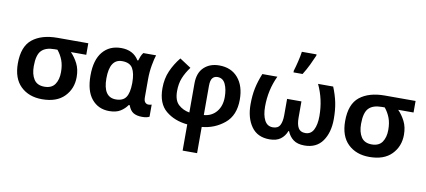

<svg xmlns="http://www.w3.org/2000/svg" viewBox="-86 -1122 3739 1687"><g transform="rotate(10 1783.5 -278.5)"><path d="M577 -234Q577 -303 551.5 -353.5Q526 -404 489 -442H626V-545H352Q210 -545 128.5 -480Q47 -415 47 -264Q47 -130 119.5 -60Q192 10 310 10Q440 10 508.5 -60Q577 -130 577 -234ZM189 -264Q189 -364 226.5 -403Q264 -442 343 -442H369Q400 -404 417 -359Q434 -314 434 -253Q434 -186 405 -144Q376 -102 312 -102Q247 -102 218 -146.5Q189 -191 189 -264Z M909 10Q971 10 1009 -14Q1047 -38 1070 -72H1079Q1095 -26 1125 -8Q1155 10 1203 10Q1246 10 1268 -3V-111Q1255 -106 1239 -106Q1223 -106 1210.5 -118.5Q1198 -131 1198 -164V-325Q1198 -390 1209 -451Q1220 -512 1231 -544H1117Q1105 -529 1097 -509Q1089 -489 1084 -472H1077Q1027 -554 919 -554Q815 -554 754.5 -481.5Q694 -409 694 -270Q694 -132 753 -61Q812 10 909 10ZM949 -101Q836 -101 836 -269Q836 -442 947 -442Q1016 -442 1041.5 -398Q1067 -354 1067 -271V-265Q1066 -180 1039.5 -140.5Q1013 -101 949 -101Z M1446 -554Q1397 -494 1366.5 -424.5Q1336 -355 1336 -270Q1336 -133 1413.5 -69Q1491 -5 1606 6V240H1735V6Q1849 -4 1936 -75.5Q2023 -147 2023 -288Q2023 -410 1962 -481.5Q1901 -553 1794 -553Q1711 -553 1658.5 -503.5Q1606 -454 1606 -359V-100Q1548 -110 1507.5 -147Q1467 -184 1467 -267Q1467 -334 1488 -385.5Q1509 -437 1547 -488ZM1796 -450Q1845 -450 1867 -403Q1889 -356 1889 -287Q1889 -207 1847 -156.5Q1805 -106 1735 -100V-360Q1735 -410 1751.5 -430Q1768 -450 1796 -450Z M2811 -544H2676Q2737 -415 2737 -267Q2737 -191 2713.5 -145Q2690 -99 2640 -99Q2595 -99 2577 -131Q2559 -163 2559 -222V-367H2431V-222Q2431 -164 2413.5 -131.5Q2396 -99 2350 -99Q2300 -99 2276 -145.5Q2252 -192 2252 -268Q2252 -415 2313 -544H2179Q2150 -473 2136.5 -408.5Q2123 -344 2123 -264Q2123 -143 2177.5 -66.5Q2232 10 2339 10Q2401 10 2437.5 -17Q2474 -44 2492 -91H2497Q2516 -44 2552.5 -17Q2589 10 2651 10Q2758 10 2812 -66.5Q2866 -143 2866 -264Q2866 -344 2853 -408.5Q2840 -473 2811 -544ZM2446 -606H2527Q2556 -652 2579 -700Q2602 -748 2618 -786V-797H2487Q2482 -759 2469.5 -707.5Q2457 -656 2446 -621Z M3497 -234Q3497 -303 3471.5 -353.5Q3446 -404 3409 -442H3546V-545H3272Q3130 -545 3048.5 -480Q2967 -415 2967 -264Q2967 -130 3039.5 -60Q3112 10 3230 10Q3360 10 3428.5 -60Q3497 -130 3497 -234ZM3109 -264Q3109 -364 3146.5 -403Q3184 -442 3263 -442H3289Q3320 -404 3337 -359Q3354 -314 3354 -253Q3354 -186 3325 -144Q3296 -102 3232 -102Q3167 -102 3138 -146.5Q3109 -191 3109 -264Z"/></g></svg>

Font: Noto Sans UI
Style: Bold
Weight: 700
Designer: Monotype Design Team
Foundry: Monotype Imaging Inc.
Version: Version 1.901